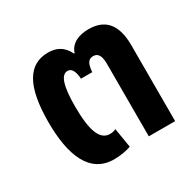

<svg xmlns="http://www.w3.org/2000/svg" viewBox="-111 -591 742 726"><g transform="rotate(-30 260.0 -227.5)"><path d="M194 10C222 10 251 4 268 -2L254 -87C245 -82 235 -81 228 -81C183 -81 165 -134 165 -238C165 -324 178 -368 207 -368C221 -368 234 -358 237 -317H286C289 -358 301 -368 319 -368C334 -368 350 -360 350 -318V0H465V-332C465 -423 426 -465 355 -465C317 -465 277 -453 264 -412H262C242 -453 212 -465 178 -465C92 -465 48 -393 48 -236C48 -92 87 10 194 10Z"/></g></svg>

Font: Noto Sans Thai UI SemiCondensed Semi
Style: Regular
Weight: 600
Width: 4
Designer: Monotype Design Team
Foundry: Monotype Imaging Inc.
Version: Version 1.901